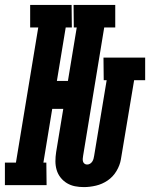

<svg xmlns="http://www.w3.org/2000/svg" viewBox="-69 -755 612 783"><path d="M273 8Q254 8 236.5 4.5Q219 1 204 -8Q189 -17 178 -31Q167 -45 162 -62Q157 -79 157 -97.5Q157 -116 160 -135L189 -311H144L108 -92H120L121 0H-49V-92H-4L87 -643H54V-735H223L224 -643H199L163 -425H208L244 -643H232L231 -735H401V-643H356L270 -120Q269 -114 268.5 -108Q268 -102 269.5 -96.5Q271 -91 275.5 -87.5Q280 -84 286 -84Q293 -84 298.5 -87.5Q304 -91 307.5 -96.5Q311 -102 312.5 -108Q314 -114 315 -120L366 -428H354L353 -520H523V-428H478L424 -105Q420 -81 406 -57.5Q392 -34 370 -19Q348 -4 322.5 2Q297 8 273 8Z"/></svg>

Font: Iosevka Curly Slab Heavy
Style: Italic
Weight: 900
Italic angle: -9°
Monospace: yes
Designer: Belleve Invis
Foundry: Belleve Invis
Version: Version 22.1.2; ttfautohint (v1.8.4)